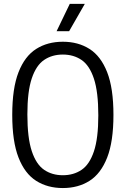

<svg xmlns="http://www.w3.org/2000/svg" viewBox="-20 -966 652 996"><path d="M306 9.5Q226.5 9.5 167.5 -28Q108.5 -65.5 76 -148.8Q43.5 -232 43.5 -370Q43.5 -508 76 -591.2Q108.5 -674.5 167.5 -712Q226.5 -749.5 306 -749.5Q385.5 -749.5 444.5 -712Q503.5 -674.5 536 -591.2Q568.5 -508 568.5 -370Q568.5 -232 536 -148.8Q503.5 -65.5 444.5 -28Q385.5 9.5 306 9.5ZM306 -57Q362 -57 403.2 -85Q444.5 -113 467.2 -180.8Q490 -248.5 490 -367.5Q490 -489 467.2 -557.8Q444.5 -626.5 403.2 -654.8Q362 -683 306 -683Q250 -683 208.8 -655Q167.5 -627 144.8 -559.2Q122 -491.5 122 -372.5Q122 -251 144.8 -182.2Q167.5 -113.5 208.8 -85.2Q250 -57 306 -57ZM273.5 -804 342 -946H420L338.5 -804Z"/></svg>

Font: Encode Sans Condensed Condensed
Style: Regular
Weight: 400
Width: 3
Designer: Multiple Designers
Foundry: Impallari Type
Version: Version 3.000; ttfautohint (v1.8.3) -l 8 -r 50 -G 200 -x 14 